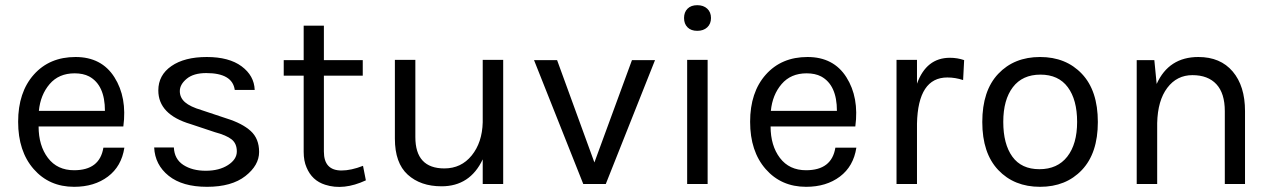

<svg xmlns="http://www.w3.org/2000/svg" viewBox="-20 -710 4910 741"><path d="M266 -53Q365 -53 379 -140H460Q449 -68 396.5 -28.5Q344 11 266 11Q170 11 110 -57.5Q50 -126 50 -240Q50 -354 110.5 -422Q171 -490 271.5 -490Q372 -490 421.5 -412Q471 -334 456 -222H129Q129 -148 165 -100.5Q201 -53 266 -53ZM324 -415Q301 -427 268 -427Q207 -427 171.5 -385.5Q136 -344 130 -282H385Q385 -382 324 -415Z M963 -363H886Q877 -428 776 -428Q727 -428 700.5 -406Q674 -384 674 -358.5Q674 -333 694 -315.5Q714 -298 758 -285L854 -253Q915 -234 947.5 -204.5Q980 -175 980 -123.5Q980 -72 927 -30.5Q874 11 779 11Q684 11 631 -31.5Q578 -74 575 -141H651Q653 -96 687.5 -73.5Q722 -51 774 -51Q826 -51 860 -73Q894 -95 894 -125.5Q894 -156 874 -172Q854 -188 809 -200L716 -231Q591 -268 591 -361Q591 -420 641.5 -455Q692 -490 778 -490Q864 -490 912.5 -454Q961 -418 963 -363Z M1392 -14Q1306 26 1235 3Q1184 -13 1163 -64Q1152 -89 1152 -124V-418H1075V-478H1152V-611H1230V-478H1380V-418H1230V-125Q1230 -52 1298 -52Q1335 -52 1381 -70Z M1843 -95Q1794 9 1684 9Q1603 9 1553.5 -36Q1504 -81 1504 -175V-479H1583V-181Q1583 -60 1695 -60Q1760 -60 1800.5 -110Q1841 -160 1843 -238V-479H1922V0H1843Z M2130 -478 2274 -83 2419 -478H2508L2318 0H2231L2041 -478Z M2632 -479H2711V0H2632ZM2671 -591Q2647 -591 2633.5 -604.5Q2620 -618 2620 -640.5Q2620 -663 2633.5 -676.5Q2647 -690 2671 -690Q2695 -690 2709.5 -676.5Q2724 -663 2724 -640.5Q2724 -618 2709.5 -604.5Q2695 -591 2671 -591Z M3091 -53Q3190 -53 3204 -140H3285Q3274 -68 3221.5 -28.5Q3169 11 3091 11Q2995 11 2935 -57.5Q2875 -126 2875 -240Q2875 -354 2935.5 -422Q2996 -490 3096.5 -490Q3197 -490 3246.5 -412Q3296 -334 3281 -222H2954Q2954 -148 2990 -100.5Q3026 -53 3091 -53ZM3149 -415Q3126 -427 3093 -427Q3032 -427 2996.5 -385.5Q2961 -344 2955 -282H3210Q3210 -382 3149 -415Z M3636 -411Q3523 -411 3519 -233V0H3440V-479H3519V-387Q3555 -487 3646 -487Q3675 -487 3701 -478L3697 -401Q3667 -411 3636 -411Z M3994 -490Q4094 -490 4155.5 -425Q4217 -360 4217 -239Q4217 -119 4155.5 -54Q4094 11 3994 11Q3894 11 3832.5 -54Q3771 -119 3771 -239Q3771 -360 3832.5 -425Q3894 -490 3994 -490ZM4137 -239.5Q4137 -325 4101 -373.5Q4065 -422 3995.5 -422Q3926 -422 3889 -373.5Q3852 -325 3852 -239.5Q3852 -154 3887 -105.5Q3922 -57 3991.5 -57Q4061 -57 4099 -105.5Q4137 -154 4137 -239.5Z M4444 -386Q4491 -490 4605 -490Q4690 -490 4737.5 -434Q4785 -378 4785 -281V0H4707V-281Q4707 -350 4674.5 -385Q4642 -420 4582 -420Q4522 -420 4485 -371Q4448 -322 4446 -235V0H4367V-478H4435Z"/></svg>

Font: Karla
Style: Regular
Weight: 400
Designer: Jonathan Pinhorn
Version: Version 1.000